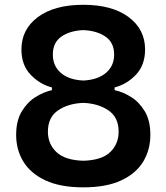

<svg xmlns="http://www.w3.org/2000/svg" viewBox="-20 -785 709 818"><path d="M335 13.2Q237.3 13.2 173.8 -16.4Q110.4 -45.9 79.6 -96.4Q48.8 -147 48.8 -210.4Q48.8 -271 72.8 -310.5Q96.7 -350.1 131.8 -371.8Q167 -393.6 201.2 -400.9V-412.6Q149.4 -425.8 110.4 -466.8Q71.3 -507.8 71.3 -574.2Q71.3 -660.2 141.6 -712.4Q211.9 -764.6 335 -764.6Q457.5 -764.6 527.8 -712.4Q598.1 -660.2 598.1 -574.2Q598.1 -507.8 559.3 -466.8Q520.5 -425.8 468.3 -412.6V-400.9Q503.4 -393.6 538.6 -371.6Q573.7 -349.6 597.2 -310.3Q620.6 -271 620.6 -210.4Q620.6 -147 590.1 -96.4Q559.6 -45.9 496.3 -16.4Q433.1 13.2 335 13.2ZM335 -441.9Q396 -444.8 431.2 -474.4Q466.3 -503.9 466.3 -552.7Q466.3 -603.5 429.4 -628.9Q392.6 -654.3 335 -656.7Q277.3 -654.3 241.2 -628.9Q205.1 -603.5 205.1 -552.7Q205.1 -503.9 239.3 -474.4Q273.4 -444.8 335 -441.9ZM335 -100.1Q413.6 -102.5 449.5 -137Q485.4 -171.4 485.4 -224.1Q485.4 -285.2 442.1 -314.7Q398.9 -344.2 334.5 -346.7Q270.5 -344.2 227.3 -314.7Q184.1 -285.2 184.1 -224.1Q184.1 -171.4 220.5 -137Q256.8 -102.5 335 -100.1Z"/></svg>

Font: Pinar DS1 SemiBold
Style: Regular
Weight: 600
Designer: Amin Abedi
Version: Version 3.000